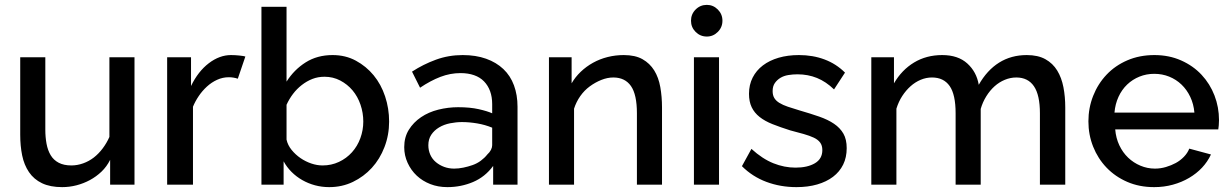

<svg xmlns="http://www.w3.org/2000/svg" viewBox="-20 -758 5048 788"><path d="M432 0V-102Q418 -74 396.5 -53.5Q375 -33 349 -19Q323 -5 294 2.5Q265 10 235 10Q186 10 152.5 -6Q119 -22 99 -51.5Q79 -81 71 -120Q63 -159 63 -205V-523H166V-225Q166 -195 171 -168Q176 -141 188 -121Q200 -101 221 -90Q242 -79 273 -79Q297 -79 321 -87.5Q345 -96 365 -111.5Q385 -127 401.5 -149Q418 -171 429 -196V-523H532V0Z M956 -435Q938 -441 919 -441Q894 -441 871 -430.5Q848 -420 829 -402.5Q810 -385 795.5 -363.5Q781 -342 772 -320V0H666V-523H764V-405Q793 -465 837 -498.5Q881 -532 928 -532Q945 -532 963.5 -530Q982 -528 987 -526Z M1331 10Q1301 10 1273 2.5Q1245 -5 1220.5 -19Q1196 -33 1176.5 -52.5Q1157 -72 1144 -96V0H1053V-730H1156V-423Q1187 -472 1234.5 -502Q1282 -532 1345 -532Q1398 -532 1440.5 -509Q1483 -486 1513.5 -449Q1544 -412 1560.5 -362.5Q1577 -313 1577 -259Q1577 -204 1558 -154.5Q1539 -105 1506 -69Q1473 -33 1428.5 -11.5Q1384 10 1331 10ZM1304 -79Q1340 -79 1371 -93.5Q1402 -108 1424.5 -133Q1447 -158 1459 -191Q1471 -224 1471 -259Q1471 -295 1459.5 -328.5Q1448 -362 1427 -387Q1406 -412 1376.5 -427.5Q1347 -443 1312 -443Q1285 -443 1262 -434Q1239 -425 1218.5 -409Q1198 -393 1182.5 -372.5Q1167 -352 1156 -328V-185Q1161 -162 1177 -142.5Q1193 -123 1213.5 -109Q1234 -95 1257.5 -87Q1281 -79 1304 -79Z M2004 0V-77Q1971 -32 1921.5 -11Q1872 10 1816 10Q1778 10 1746 -2.5Q1714 -15 1690.5 -37Q1667 -59 1653 -89.5Q1639 -120 1639 -154Q1639 -195 1658 -225.5Q1677 -256 1708 -277Q1739 -298 1779 -308Q1819 -318 1860 -318Q1909 -318 1944.5 -310Q1980 -302 2000 -293V-331Q2000 -360 1991.5 -383.5Q1983 -407 1966.5 -424Q1950 -441 1925.5 -449.5Q1901 -458 1870 -458Q1828 -458 1787.5 -442.5Q1747 -427 1704 -398L1671 -464Q1717 -494 1769 -513Q1821 -532 1879 -532Q1933 -532 1975 -517Q2017 -502 2046 -474.5Q2075 -447 2089.5 -407.5Q2104 -368 2104 -320V0ZM1980 -124Q1990 -133 1995 -143Q2000 -153 2000 -162V-234Q1971 -246 1938.5 -251.5Q1906 -257 1876 -257Q1852 -257 1827 -252Q1802 -247 1782 -235Q1762 -223 1750 -205Q1738 -187 1738 -162Q1738 -141 1746 -123Q1754 -105 1769 -92.5Q1784 -80 1803 -73Q1822 -66 1844 -66Q1862 -66 1881.5 -70Q1901 -74 1919.5 -80.5Q1938 -87 1953.5 -98.5Q1969 -110 1980 -124Z M2697 0H2594V-293Q2594 -370 2569.5 -405Q2545 -440 2497 -440Q2473 -440 2448 -430Q2423 -420 2400.5 -403.5Q2378 -387 2361.5 -363.5Q2345 -340 2336 -312V0H2233V-523H2326V-416Q2341 -442 2363.5 -463.5Q2386 -485 2414 -500.5Q2442 -516 2474 -524Q2506 -532 2540 -532Q2587 -532 2617 -515Q2647 -498 2665 -469Q2683 -440 2690 -400.5Q2697 -361 2697 -317Z M2828 0V-523H2931V0ZM2816 -673Q2816 -700 2835 -719Q2854 -738 2881 -738Q2907 -738 2926 -719Q2945 -700 2945 -673Q2945 -646 2926 -627Q2907 -608 2881 -608Q2854 -608 2835 -627Q2816 -646 2816 -673Z M3249 10Q3183 10 3125.5 -11.5Q3068 -33 3025 -76L3064 -147Q3109 -106 3154 -88Q3199 -70 3245 -70Q3294 -70 3324.5 -88Q3355 -106 3355 -142Q3355 -161 3346 -173Q3337 -185 3320 -193Q3303 -201 3278.5 -208Q3254 -215 3223 -223Q3182 -236 3150.5 -248.5Q3119 -261 3097.5 -278Q3076 -295 3065 -318Q3054 -341 3054 -373Q3054 -410 3069 -439.5Q3084 -469 3111 -489.5Q3138 -510 3175.5 -521Q3213 -532 3259 -532Q3316 -532 3364 -514Q3412 -496 3448 -460L3403 -391Q3370 -423 3333 -438Q3296 -453 3253 -453Q3234 -453 3215.5 -450Q3197 -447 3183 -438.5Q3169 -430 3160 -417Q3151 -404 3151 -384Q3151 -367 3158 -355.5Q3165 -344 3179 -335.5Q3193 -327 3213.5 -320Q3234 -313 3261 -305Q3306 -292 3342 -279.5Q3378 -267 3403 -250Q3428 -233 3441.5 -209.5Q3455 -186 3455 -150Q3455 -112 3440.5 -82.5Q3426 -53 3399 -32.5Q3372 -12 3334 -1Q3296 10 3249 10Z M4352 0H4248V-293Q4248 -368 4223.5 -404Q4199 -440 4151 -440Q4127 -440 4104 -430.5Q4081 -421 4062 -404Q4043 -387 4028 -363Q4013 -339 4005 -311V0H3902V-293Q3902 -370 3877.5 -405Q3853 -440 3805 -440Q3781 -440 3758.5 -430.5Q3736 -421 3717 -404Q3698 -387 3683 -364Q3668 -341 3659 -312V0H3556V-523H3649V-416Q3681 -471 3731.5 -501.5Q3782 -532 3847 -532Q3912 -532 3950 -497.5Q3988 -463 3997 -410Q4031 -470 4080.5 -501Q4130 -532 4194 -532Q4240 -532 4270.5 -515Q4301 -498 4319 -468.5Q4337 -439 4344.5 -400Q4352 -361 4352 -317Z M4717 10Q4656 10 4606.5 -11.5Q4557 -33 4521.5 -70Q4486 -107 4466.5 -156Q4447 -205 4447 -260Q4447 -315 4466.5 -364.5Q4486 -414 4521.5 -451.5Q4557 -489 4607 -510.5Q4657 -532 4718 -532Q4778 -532 4827.5 -510Q4877 -488 4911.5 -451Q4946 -414 4964.5 -366Q4983 -318 4983 -265Q4983 -253 4982 -243Q4981 -233 4980 -227H4557Q4560 -191 4574 -161.5Q4588 -132 4610 -111Q4632 -90 4660.5 -78Q4689 -66 4720 -66Q4743 -66 4765 -72.5Q4787 -79 4805.5 -89Q4824 -99 4839 -114.5Q4854 -130 4861 -148L4950 -124Q4936 -94 4913.5 -70Q4891 -46 4860.5 -28Q4830 -10 4793.5 0Q4757 10 4717 10ZM4882 -296Q4879 -331 4865 -360.5Q4851 -390 4829 -411Q4807 -432 4778.5 -443.5Q4750 -455 4717 -455Q4685 -455 4656.5 -443.5Q4628 -432 4606 -411Q4584 -390 4570.5 -360.5Q4557 -331 4554 -296Z"/></svg>

Font: Rising Sun Medium
Style: Regular
Weight: 500
Designer: Matt McInerney, Pablo Impallari, Rodrigo Fuenzalida (Raleway font), Stephen Hutchings (Greek), Cristiano Sobral (main ch
Foundry: The Rising Sun Project Authors
Version: Version 4.327; ttfautohint (v1.8.4.7-5d5b-dirty)